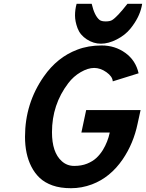

<svg xmlns="http://www.w3.org/2000/svg" viewBox="-20 -968 761 1001"><path d="M459.5 -6.8Q406.2 13.2 350.3 13.2Q294.4 13.2 253.9 -1.2Q213.4 -15.6 187 -40.5Q160.6 -65.4 143.1 -100.1Q110.4 -164.6 110.4 -254.9Q110.4 -429.2 208.5 -569.3Q278.8 -669.9 382.8 -709Q439.9 -731 509.8 -731Q579.6 -731 633.5 -692.1Q687.5 -653.3 702.6 -585.9L567.9 -543.9Q566.4 -569.3 534.9 -591.6Q503.4 -613.8 470.9 -613.8Q438.5 -613.8 400.6 -591.8Q362.8 -569.8 335.9 -534.2Q251 -422.9 251 -278.8Q251 -173.3 301.8 -127.9Q329.1 -103 366.9 -103Q404.8 -103 433.8 -114.7Q462.9 -126.5 482.2 -144.3Q501.5 -162.1 516.6 -186.5Q542 -228.5 552.2 -276.9H404.3L429.2 -394H712.9L697.3 -322.8Q675.8 -219.7 619.6 -137.2Q555.2 -43 459.5 -6.8ZM659.7 -818.4Q632.3 -784.7 588.9 -762.5Q545.4 -740.2 506.3 -740.2Q467.3 -740.2 432.4 -762.9Q397.5 -785.6 384.3 -821Q371.1 -856.4 371.1 -887.5Q371.1 -918.5 379.4 -948.2H458Q472.7 -884.8 499.5 -863.8Q509.3 -856.4 531.2 -856.4Q553.2 -856.4 564.5 -863.3Q590.8 -879.4 644.5 -948.2H721.2Q721.2 -947.3 718.3 -933.1Q705.6 -875 659.7 -818.4Z"/></svg>

Font: Tuffy
Style: BoldItalic
Weight: 700
Italic angle: -12°
Designer: Thatcher Ulrich, Karoly Barta, Michael Everson
Version: Version 001.271